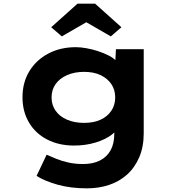

<svg xmlns="http://www.w3.org/2000/svg" viewBox="-20 -800 966 1050"><path d="M456 230Q366 230 295 210Q224 190 180 162L235 46Q257 56 286.5 68Q316 80 353 88.5Q390 97 435 97Q488 97 526 78Q564 59 584.5 22.5Q605 -14 605 -69V-129L636 -124Q628 -92 592.5 -64.5Q557 -37 502.5 -20.5Q448 -4 385 -4Q302 -4 238 -37Q174 -70 138.5 -130Q103 -190 103 -268Q103 -349 140.5 -410.5Q178 -472 244 -507Q310 -542 395 -542Q420 -542 451.5 -536.5Q483 -531 515.5 -520.5Q548 -510 576 -495.5Q604 -481 621.5 -461Q639 -441 641 -419L608 -411L614 -531H766V-72Q766 3 741.5 60Q717 117 674.5 155Q632 193 576 211.5Q520 230 456 230ZM440 -128Q493 -128 530.5 -145.5Q568 -163 589 -194.5Q610 -226 610 -267Q610 -309 589 -340Q568 -371 530.5 -389Q493 -407 440 -407Q387 -407 346.5 -389Q306 -371 284 -340Q262 -309 262 -267Q262 -226 284 -194.5Q306 -163 346.5 -145.5Q387 -128 440 -128ZM318 -601 260 -651 404 -780H500L644 -651L586 -601L437 -687H467Z"/></svg>

Font: Lexend Peta
Style: Bold
Weight: 700
Designer: Bonnie Shaver-Troup, Thomas Jockin
Foundry: Lexend
Version: Version 1.007